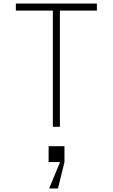

<svg xmlns="http://www.w3.org/2000/svg" viewBox="-20 -720 640 1090"><path d="M70 -660V-700H530V-660H320V0H280V-660ZM346 110V200H256V110ZM259 350 321 200 332 190 346 200 309 350Z"/></svg>

Font: Fliege Mono Thin
Style: Regular
Weight: 100
Version: Version 0.020;Glyphs 3.3 (3306)